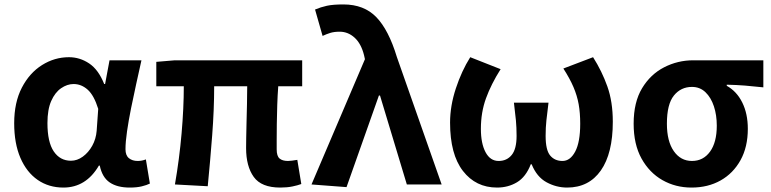

<svg xmlns="http://www.w3.org/2000/svg" viewBox="-20 -832 3476 866"><path d="M266 14Q200 14 150 -20.5Q100 -55 72 -120Q44 -185 44 -276Q44 -370 78.5 -436.5Q113 -503 169.5 -538.5Q226 -574 291 -574Q340 -574 382 -546Q424 -518 450 -453H454L474 -560H618Q607 -510 594.5 -454Q582 -398 571 -343Q560 -288 553 -240Q546 -192 546 -159Q546 -131 561.5 -118.5Q577 -106 601 -106Q620 -106 638 -113L656 -4Q642 3 619.5 8.5Q597 14 565 14Q509 14 475 -9Q441 -32 430 -85H426Q368 14 266 14ZM300 -107Q328 -107 353.5 -125.5Q379 -144 396 -174.5Q413 -205 416 -242L423 -341Q404 -402 375.5 -427.5Q347 -453 312 -453Q283 -453 255.5 -434Q228 -415 211 -376.5Q194 -338 194 -277Q194 -191 222.5 -149Q251 -107 300 -107Z M1244 14Q1159 14 1124.5 -34Q1090 -82 1090 -164Q1090 -179 1090.5 -210Q1091 -241 1092 -280.5Q1093 -320 1094 -362.5Q1095 -405 1095 -443H946Q946 -338 937 -221Q928 -104 917 8L769 0Q789 -115 799 -230Q809 -345 809 -443H685V-553L768 -560H1343V-443H1235Q1232 -403 1230.5 -358.5Q1229 -314 1228.5 -273Q1228 -232 1228 -201Q1228 -170 1228 -158Q1228 -128 1241 -117Q1254 -106 1279 -106Q1287 -106 1297.5 -107.5Q1308 -109 1321 -111L1339 -2Q1323 4 1299 9Q1275 14 1244 14Z M1543 12 1385 0 1626 -565 1622 -583Q1609 -635 1579.5 -662Q1550 -689 1512 -689Q1487 -689 1469.5 -683.5Q1452 -678 1435 -670L1401 -789Q1427 -800 1454.5 -806Q1482 -812 1529 -812Q1622 -812 1677.5 -754.5Q1733 -697 1770 -575L1972 0H1815L1694 -401H1689Z M2222 14Q2126 14 2068 -61Q2010 -136 2010 -279Q2010 -354 2036 -433Q2062 -512 2101 -574L2238 -520Q2195 -452 2172 -388.5Q2149 -325 2149 -251Q2149 -185 2170 -145.5Q2191 -106 2229 -106Q2266 -106 2288 -133Q2310 -160 2310 -219Q2310 -257 2307 -289Q2304 -321 2298 -369H2454Q2448 -321 2444.5 -289Q2441 -257 2441 -219Q2441 -155 2461.5 -130.5Q2482 -106 2517 -106Q2552 -106 2574.5 -148.5Q2597 -191 2597 -274Q2597 -323 2590 -362Q2583 -401 2566.5 -439.5Q2550 -478 2521 -523L2655 -574Q2695 -511 2719.5 -442Q2744 -373 2744 -283Q2744 -140 2690 -63Q2636 14 2538 14Q2489 14 2445 -10Q2401 -34 2378 -91H2374Q2352 -34 2312 -10Q2272 14 2222 14Z M3099 14Q3027 14 2968 -19.5Q2909 -53 2873.5 -117Q2838 -181 2838 -274Q2838 -371 2876 -434Q2914 -497 2975.5 -528.5Q3037 -560 3106 -560H3423V-438Q3377 -443 3340 -446Q3303 -449 3258 -450V-445Q3303 -420 3328 -369.5Q3353 -319 3353 -251Q3353 -169 3320 -109.5Q3287 -50 3230 -18Q3173 14 3099 14ZM3101 -106Q3152 -106 3182.5 -148Q3213 -190 3213 -265Q3213 -313 3200 -352.5Q3187 -392 3162 -416Q3137 -440 3101 -440Q3051 -440 3019.5 -401Q2988 -362 2988 -274Q2988 -195 3019 -150.5Q3050 -106 3101 -106Z"/></svg>

Font: Chiron Sans HK TT
Style: Bold
Weight: 700
Designer: Ryoko NISHIZUKA 西塚涼子 (kana, bopomofo & ideographs); Paul D. Hunt (Latin, Greek & Cyrillic); Sandoll Communications 산돌커뮤니
Foundry: Adobe
Version: Version 2.022;hotconv 1.0.109;makeotfexe 2.5.65596